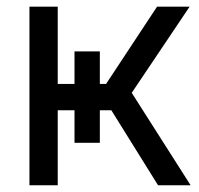

<svg xmlns="http://www.w3.org/2000/svg" viewBox="-20 -550 592 570"><path d="M67.4 -530.3V0H151.4V-222.7H310.5L449.2 0H545.9L371.1 -274.4L543 -530.3H446.3L294.9 -300.8H151.4V-530.3ZM276.4 -397.5H201.2V-126H276.4Z"/></svg>

Font: Pretendard Variable
Style: Regular
Weight: 400
Designer: Base glyphs from Inter by Rasmus Andersson; Hangeul glyphs from Noto Sans CJK(Source Han Sans) by Jang Soo-young and Kan
Foundry: Kil Hyung-jin
Version: Version 1.309;Glyphs 3.2 (3225)